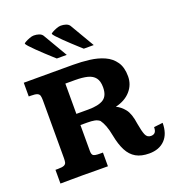

<svg xmlns="http://www.w3.org/2000/svg" viewBox="-157 -1006 1043 1143"><g transform="rotate(-20 364.5 -435.0)"><path d="M593.3 12.7Q543 12.7 509.8 -6.3Q476.6 -25.4 456.5 -64Q436.5 -102.5 425.3 -160.6Q418 -199.7 408 -225.8Q397.9 -252 385.7 -268.6Q372.6 -279.3 354 -283Q335.4 -286.6 308.1 -286.6H265.1V-122.1Q265.1 -99.6 274.9 -93.3Q284.7 -86.9 313.5 -86.9H335V0Q298.8 0 262.7 -0.2Q226.6 -0.5 178.7 -1Q131.3 -1 99.6 -0.5Q67.9 0 34.2 0V-86.9H49.8Q78.1 -86.9 89.6 -92.5Q101.1 -98.1 103.3 -109.4Q105.5 -120.6 105.5 -136.7V-501.5Q105.5 -519.5 102.5 -530.5Q99.6 -541.5 87.6 -546.6Q75.7 -551.8 47.4 -551.8Q45.4 -551.8 41 -551.8Q36.6 -551.8 34.2 -551.8V-638.7H346.2Q399.4 -638.7 450.2 -632.3Q501 -626 541.7 -607.7Q582.5 -589.4 606.7 -554.4Q630.9 -519.5 630.9 -462.9Q630.9 -409.7 596.2 -370.4Q561.5 -331.1 500.5 -316.9Q529.8 -303.2 553.5 -273.7Q577.1 -244.1 586.4 -176.8Q594.7 -127.9 604.5 -105Q614.3 -82 638.2 -82Q655.3 -82 664.1 -92Q672.9 -102.1 672.9 -125L729.5 -131.8Q729.5 -62.5 693.1 -24.9Q656.7 12.7 593.3 12.7ZM265.1 -357.4H340.8Q406.2 -357.4 437.5 -377.9Q468.8 -398.4 468.8 -452.6Q468.8 -491.2 452.6 -512.2Q436.5 -533.2 404.8 -541.3Q373 -549.3 326.2 -549.3H265.1ZM331.5 -707H268.6Q262.7 -712.4 245.8 -727.5Q229 -742.7 208 -762.2Q187 -781.7 167 -801.3Q147 -820.8 133.5 -835.7Q120.1 -850.6 119.6 -855.5Q119.6 -857.9 131.3 -864.5Q143.1 -871.1 158.7 -877Q174.3 -882.8 186 -882.8Q202.6 -882.8 217.8 -877.9Q232.9 -873 240.7 -861.8ZM502.4 -707H439.5Q433.6 -712.4 416.7 -727.5Q399.9 -742.7 378.9 -762.2Q357.9 -781.7 337.9 -801.3Q317.9 -820.8 304.4 -835.7Q291 -850.6 290.5 -855.5Q290.5 -857.9 302.2 -864.5Q314 -871.1 329.6 -877Q345.2 -882.8 356.9 -882.8Q373.5 -882.8 388.7 -877.9Q403.8 -873 411.6 -861.8Z"/></g></svg>

Font: Kameron
Style: Regular
Weight: 400
Designer: Vernon Adams
Foundry: Vernon Adams
Version: Version 1.100